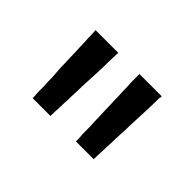

<svg xmlns="http://www.w3.org/2000/svg" viewBox="-54 -815 417 417"><g transform="rotate(45 154.5 -606.5)"><path d="M60.5 -512.7Q59.6 -519.5 59.6 -526.4Q59.6 -533.2 59.6 -539.1Q58.6 -553.7 58.6 -568.4Q57.6 -583 56.6 -597.7Q56.6 -612.3 55.7 -627Q55.7 -641.6 54.7 -656.2Q54.7 -668.9 53.7 -681.6Q53.7 -694.3 52.7 -707Q54.7 -707 56.6 -707Q58.6 -707 60.5 -707Q67.4 -707 73.2 -707Q79.1 -707 85 -707Q89.8 -707 93.8 -707Q97.7 -707 102.5 -707Q107.4 -707 112.3 -707Q117.2 -707 123 -707Q122.1 -705.1 122.1 -703.1Q122.1 -702.1 122.1 -700.2Q121.1 -678.7 121.1 -657.2Q120.1 -635.7 119.1 -614.3Q118.2 -599.6 118.2 -585.9Q117.2 -571.3 117.2 -556.6Q116.2 -543.9 116.2 -531.2Q115.2 -518.6 115.2 -505.9Q113.3 -505.9 111.3 -505.9Q109.4 -505.9 107.4 -505.9Q103.5 -505.9 98.6 -505.9Q93.8 -505.9 89.8 -505.9Q86.9 -505.9 83 -505.9Q80.1 -505.9 77.1 -505.9Q73.2 -505.9 68.4 -505.9Q64.5 -505.9 60.5 -505.9Q60.5 -506.8 60.5 -508.8Q60.5 -510.7 60.5 -512.7ZM193.4 -512.7Q193.4 -519.5 192.4 -526.4Q192.4 -533.2 192.4 -539.1Q192.4 -553.7 191.4 -568.4Q191.4 -583 190.4 -597.7Q190.4 -612.3 189.5 -627Q189.5 -641.6 188.5 -656.2Q188.5 -668.9 187.5 -681.6Q187.5 -694.3 187.5 -707Q189.5 -707 190.4 -707Q192.4 -707 194.3 -707Q201.2 -707 207 -707Q212.9 -707 218.8 -707Q222.7 -707 227.5 -707Q231.4 -707 235.4 -707Q240.2 -707 245.1 -707Q251 -707 255.9 -707Q255.9 -705.1 255.9 -703.1Q254.9 -702.1 254.9 -700.2Q254.9 -678.7 253.9 -657.2Q252.9 -635.7 252 -614.3Q252 -599.6 251 -585.9Q250 -571.3 250 -556.6Q249 -543.9 249 -531.2Q248 -518.6 248 -505.9Q246.1 -505.9 244.1 -505.9Q242.2 -505.9 241.2 -505.9Q236.3 -505.9 231.4 -505.9Q227.5 -505.9 222.7 -505.9Q219.7 -505.9 216.8 -505.9Q212.9 -505.9 210 -505.9Q206.1 -505.9 202.1 -505.9Q197.3 -505.9 193.4 -505.9Q193.4 -506.8 193.4 -508.8Q193.4 -510.7 193.4 -512.7Z"/></g></svg>

Font: LeFont
Style: Light
Weight: 300
Designer: Leryon MEDIA
Version: Version 1.0